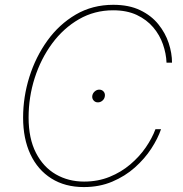

<svg xmlns="http://www.w3.org/2000/svg" viewBox="-20 -757 752 787"><path d="M323.7 9.8Q246.6 9.8 190.7 -25.4Q134.8 -60.5 104.7 -124.5Q74.7 -188.5 74.7 -274.9Q74.7 -359.4 100.3 -441.4Q126 -523.4 174.1 -590.3Q222.2 -657.2 290.5 -697.3Q358.9 -737.3 444.3 -737.3Q508.8 -737.3 554.4 -715.3Q600.1 -693.4 628.9 -657.7Q657.7 -622.1 671.4 -580.6Q685.1 -539.1 685.1 -500H662.6Q661.1 -537.6 647.9 -575.4Q634.8 -613.3 608.2 -644.8Q581.5 -676.3 540.8 -695.6Q500 -714.8 443.8 -714.8Q367.2 -714.8 303.7 -678.2Q240.2 -641.6 193.8 -578.9Q147.5 -516.1 122.3 -437.5Q97.2 -358.9 97.2 -275.4Q97.2 -189.5 127.2 -130.9Q157.2 -72.3 208.7 -42.5Q260.3 -12.7 324.7 -12.7Q381.3 -12.7 429 -32Q476.6 -51.3 513.9 -83Q551.3 -114.7 577.4 -152.6Q603.5 -190.4 617.2 -227.5H640.1Q627 -189 599.9 -147.5Q572.8 -106 532.7 -70.3Q492.7 -34.7 440.2 -12.5Q387.7 9.8 323.7 9.8ZM381.3 -337.4Q370.1 -337.4 363.3 -345.7Q356.4 -354 358.4 -365.2Q360.4 -375.5 368.7 -382.6Q377 -389.6 386.7 -389.6Q397.9 -389.6 404.8 -381.6Q411.6 -373.5 409.7 -362.3Q408.2 -351.6 399.9 -344.5Q391.6 -337.4 381.3 -337.4Z"/></svg>

Font: Inter 17pt Thin
Style: Italic
Weight: 250
Italic angle: -9.3988°
Version: Version 4.001;git-66647c0bb